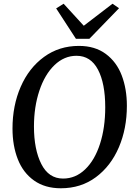

<svg xmlns="http://www.w3.org/2000/svg" viewBox="-20 -999 729 1029"><path d="M660 -432Q660 -310 617 -209.5Q574 -109 494 -49.5Q414 10 306 10Q221 10 162.5 -31.5Q104 -73 75.5 -145.5Q47 -218 47 -310Q47 -433 91 -534Q135 -635 216 -694Q297 -753 403 -753Q489 -753 547 -710Q605 -667 632.5 -594.5Q660 -522 660 -432ZM162 -321Q162 -198 201.5 -120Q241 -42 318 -42Q385 -42 436.5 -91.5Q488 -141 516 -228Q544 -315 544 -424Q544 -552 505 -626Q466 -700 390 -700Q324 -700 272 -650Q220 -600 191 -513Q162 -426 162 -321ZM321 -979 429 -861 583 -979 618 -955 459 -791H387L281 -954Z"/></svg>

Font: Koeln Type Serif
Style: Italic
Weight: 400
Italic angle: -8°
Designer: Eben Sorkin
Foundry: Eben Sorkin
Version: Version 2.002